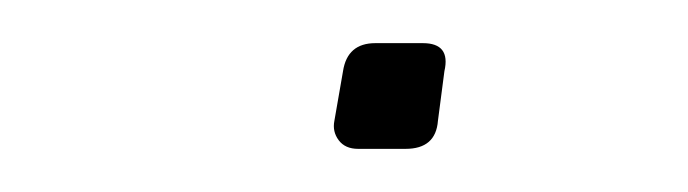

<svg xmlns="http://www.w3.org/2000/svg" viewBox="-20 -427 319 89"><path d="M135 -371 139 -394Q141 -407 154 -407H176Q189 -407 186 -394L183 -371Q182 -358 168 -358H146Q140 -358 137 -362Q134 -366 135 -371Z"/></svg>

Font: Exo ExtraLight
Style: Italic
Weight: 275
Italic angle: -9°
Designer: Natanael Gama
Foundry: Natanael Gama
Version: Version 1.500; ttfautohint (v1.6)